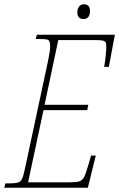

<svg xmlns="http://www.w3.org/2000/svg" viewBox="-42 -876 556 896"><path d="M-17 -20H-7Q28 -20 41.5 -24Q55 -28 61.5 -42.5Q68 -57 76 -96L182 -591Q192 -639 192 -656Q192 -675 189 -682.5Q186 -690 175.5 -692Q165 -694 137 -694H125L130 -714H494L466 -564H444Q448 -585 451 -613.5Q454 -642 454 -656Q454 -672 450.5 -678.5Q447 -685 436 -687Q425 -689 397 -689H230L166 -387H370L365 -362H161L89 -25H273Q312 -25 326.5 -29Q341 -33 349.5 -48Q358 -63 370 -105L383 -150H405L368 0H-22ZM319 -819Q319 -835 327 -845.5Q335 -856 350 -856Q378 -856 378 -824Q378 -805 369.5 -796Q361 -787 348 -787Q319 -787 319 -819Z"/></svg>

Font: Noto Serif CondThin
Style: Italic
Weight: 250
Width: 3
Italic angle: -12°
Designer: Monotype Design Team
Foundry: Monotype Imaging Inc.
Version: Version 1.001